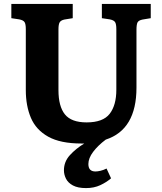

<svg xmlns="http://www.w3.org/2000/svg" viewBox="-20 -720 827 982"><path d="M420 242Q378 242 353 228.5Q328 215 317.5 194Q307 173 307 151Q307 107 337.5 73.5Q368 40 411 14H397Q289 14 226.5 -21Q164 -56 138 -117.5Q112 -179 112 -259V-571Q112 -597 105.5 -607Q99 -617 78 -621L38 -627V-700H352V-627L309 -620Q291 -616 285 -605.5Q279 -595 279 -570V-259Q279 -176 312 -135Q345 -94 423 -94Q507 -94 541 -138Q575 -182 575 -261V-571Q575 -597 568.5 -607Q562 -617 541 -621L501 -627V-700H751V-627L709 -620Q689 -616 683.5 -605.5Q678 -595 678 -567V-272Q678 -57 521 -6Q481 24 456.5 56.5Q432 89 432 119Q432 157 468 157Q479 157 494 153.5Q509 150 525 142L548 192Q525 212 493 227Q461 242 420 242Z"/></svg>

Font: Literata
Style: Bold
Weight: 700
Designer: Latin by Veronika Burian and Jose Scaglione. Greek by Irene Vlachou. Cyrillic by Vera Evstafieva.
Foundry: TypeTogether
Version: Version 3.103; ttfautohint (v1.8.4.7-5d5b);gftools[0.9.29]